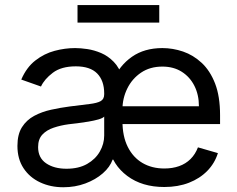

<svg xmlns="http://www.w3.org/2000/svg" viewBox="-20 -748 963 780"><path d="M647.5 11.7Q557.1 11.7 497.1 -33.2Q437 -78.1 422.9 -149.4L438.5 -420.9Q465.8 -482.4 516.4 -517.6Q566.9 -552.7 639.6 -552.7Q682.1 -552.7 723.6 -538.6Q765.1 -524.4 799.3 -492.7Q833.5 -460.9 853.8 -408.7Q874 -356.4 874 -280.3V-244.1H453.1V-316.4H788.1Q788.1 -362.8 769.8 -399.2Q751.5 -435.5 718.3 -456.5Q685.1 -477.5 639.6 -477.5Q589.4 -477.5 553 -452.9Q516.6 -428.2 497.1 -388.4Q477.5 -348.6 477.5 -303.7V-255.9Q477.5 -194.3 499 -151.4Q520.5 -108.4 558.8 -85.9Q597.2 -63.5 647.5 -63.5Q680.7 -63.5 707.5 -73Q734.4 -82.5 753.9 -101.8Q773.4 -121.1 784.2 -149.4L865.2 -126Q852.5 -85 822.3 -54Q792 -22.9 747.6 -5.6Q703.1 11.7 647.5 11.7ZM250 -62.5Q299.8 -62.5 334 -82Q368.2 -101.6 385.7 -132.6Q403.3 -163.6 403.3 -197.3V-274.4Q397.9 -268.1 380.1 -262.9Q362.3 -257.8 339.1 -253.9Q315.9 -250 293.9 -247.3Q272 -244.6 258.8 -243.2Q226.1 -238.8 197.8 -229.2Q169.4 -219.7 152.1 -201.2Q134.8 -182.6 134.8 -150.4Q134.8 -106.9 167.2 -84.7Q199.7 -62.5 250 -62.5ZM237.3 12.7Q185.5 12.7 143.1 -7.1Q100.6 -26.9 75.7 -64.5Q50.8 -102.1 50.8 -155.3Q50.8 -202.1 69.3 -231.4Q87.9 -260.7 118.9 -277.3Q149.9 -293.9 187.5 -302.2Q225.1 -310.5 262.7 -315.4Q312.5 -321.8 343.5 -325.4Q374.5 -329.1 388.9 -337.2Q403.3 -345.2 403.3 -365.2V-368.2Q403.3 -420.4 374.8 -449.5Q346.2 -478.5 288.1 -478.5Q229 -478.5 194.6 -452.4Q160.2 -426.3 146.5 -396.5L66.4 -424.8Q87.9 -474.6 123.8 -502.4Q159.7 -530.3 201.9 -541.5Q244.1 -552.7 285.2 -552.7Q307.1 -552.7 335 -548.6Q362.8 -544.4 390.9 -532.5Q418.9 -520.5 442.1 -496.8Q465.3 -473.1 477.5 -433.6L444.3 -99.6H437.5Q426.8 -69.3 397.5 -43.7Q368.2 -18.1 326.7 -2.7Q285.2 12.7 237.3 12.7ZM627 -727.5V-656.2H294.9V-727.5Z"/></svg>

Font: GitLab Sans
Style: Regular
Weight: 400
Designer: Rasmus Andersson
Foundry: Modifications by GitLab B.V., manufactured by rsms
Version: Version 4.000;git-c8fb6b7